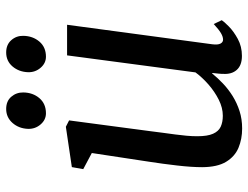

<svg xmlns="http://www.w3.org/2000/svg" viewBox="-112 -690 812 628"><g transform="rotate(-90 294.0 -376.0)"><path d="M187.6 10Q153.3 10 124.7 -1.9Q96.1 -13.9 78.8 -42.4Q61.5 -70.8 61.2 -120.7Q61.2 -138.2 62.6 -159Q64 -179.8 66.7 -202.9Q69.3 -226 72.5 -249.4Q75.6 -272.9 79.1 -294.8L107.5 -481.7L54.8 -509.7L61.4 -547L193.4 -566.6L214.2 -556L179 -290.8Q176.5 -269.3 173.6 -248.8Q170.7 -228.2 168.2 -208.8Q165.6 -189.5 164 -171.4Q162.4 -153.3 162.4 -136.6Q162.4 -103.3 170.5 -85.2Q178.5 -67.1 193.5 -60.1Q208.6 -53.2 229.4 -53.2Q255.3 -53.2 281.7 -66.4Q308.2 -79.7 331.6 -100.1Q354.9 -120.6 371.2 -142.6L426.9 -562.6H527L463.3 -88.6Q460.8 -69.9 465.3 -61.1Q469.8 -52.4 478.3 -52.4Q487.9 -52.4 499.6 -59.3Q511.3 -66.2 529.4 -82.9L542 -56.7Q537.7 -49.7 521.6 -33.7Q505.6 -17.8 480.7 -4.2Q455.9 9.3 425.2 9.3Q394.3 9.3 379.4 -7.6Q364.4 -24.4 366.4 -52.7Q366.3 -54.6 366.5 -58.5Q366.7 -62.3 367.2 -67.3Q367.8 -72.3 368.3 -77.6Q368.8 -82.8 369.3 -87.4L368 -88.4Q353.3 -70.3 334.9 -52.8Q316.5 -35.3 293.9 -21.1Q271.2 -7 244.8 1.5Q218.3 10 187.6 10ZM237.4 -631.7Q216.2 -631.7 201.1 -649.1Q186 -666.5 186.5 -689.9Q187.5 -720.1 205.8 -741Q224.2 -761.8 251.6 -761.8Q277.3 -761.8 291.6 -745.1Q305.9 -728.4 305.6 -705.8Q305.2 -674.7 287 -653.2Q268.7 -631.7 237.4 -631.7ZM422.6 -631.7Q401.4 -631.7 386.4 -649.1Q371.3 -666.5 371.8 -689.9Q372.8 -720.1 390.6 -741Q408.4 -761.8 436.5 -761.8Q461.9 -761.8 476.6 -745.1Q491.3 -728.4 490.8 -705.8Q490.3 -674.7 472 -653.2Q453.7 -631.7 422.6 -631.7Z"/></g></svg>

Font: Merriweather Light
Style: Italic
Weight: 300
Italic angle: -7.8°
Designer: Eben Sorkin
Foundry: Eben Sorkin
Version: Version 2.101